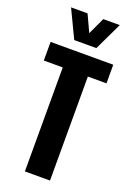

<svg xmlns="http://www.w3.org/2000/svg" viewBox="-193 -1124 824 1192"><g transform="rotate(20 219.0 -527.5)"><path d="M137 0V-687H12V-810H426V-687H303V0ZM146 -871 58 -1055H167L219 -943L271 -1055H380L292 -871Z"/></g></svg>

Font: Oswald SemiBold
Style: Regular
Weight: 600
Designer: Vernon Adams
Foundry: Vernon Adams
Version: Version 4.103;gftools[0.9.33.dev8+g029e19f]